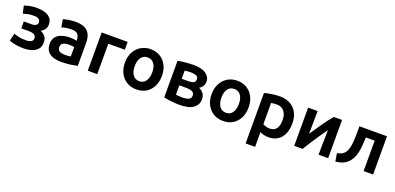

<svg xmlns="http://www.w3.org/2000/svg" viewBox="4 -1413 5084 2473"><g transform="rotate(20 2546.5 -176.5)"><path d="M227 13Q169 13 116.5 3Q64 -7 32 -21L57 -125Q74 -117 116.5 -106Q159 -95 217 -95Q320 -95 320 -154Q320 -182 305 -196Q290 -210 268 -214.5Q246 -219 224 -219H117V-314H224Q260 -314 282 -328.5Q304 -343 304 -370Q304 -396 281.5 -412Q259 -428 214 -428Q167 -428 129 -419.5Q91 -411 70 -404L47 -507Q77 -518 121.5 -527Q166 -536 221 -536Q278 -536 326.5 -521.5Q375 -507 404.5 -474.5Q434 -442 434 -387Q434 -347 414.5 -319.5Q395 -292 361 -276Q406 -258 429 -226.5Q452 -195 452 -146Q452 -88 421 -53Q390 -18 339 -2.5Q288 13 227 13Z M747 11Q682 11 633 -5.5Q584 -22 556.5 -59.5Q529 -97 529 -160Q529 -220 559.5 -256Q590 -292 640.5 -307.5Q691 -323 750 -323Q779 -323 803.5 -320Q828 -317 840 -313V-331Q840 -372 817.5 -400Q795 -428 733 -428Q690 -428 655 -422Q620 -416 597 -407L580 -513Q604 -522 649.5 -530Q695 -538 747 -538Q830 -538 878 -512Q926 -486 946 -439Q966 -392 966 -328V-14Q937 -8 880.5 1.5Q824 11 747 11ZM757 -91Q782 -91 804 -92.5Q826 -94 840 -97V-225Q831 -228 811.5 -230.5Q792 -233 771 -233Q742 -233 716.5 -227.5Q691 -222 675 -207Q659 -192 659 -163Q659 -122 685.5 -106.5Q712 -91 757 -91Z M1108 0V-524H1464V-417H1238V0Z M1776 13Q1701 13 1644 -21.5Q1587 -56 1554.5 -118Q1522 -180 1522 -263Q1522 -345 1555 -407Q1588 -469 1645.5 -503.5Q1703 -538 1776 -538Q1851 -538 1908 -503.5Q1965 -469 1997 -407Q2029 -345 2029 -263Q2029 -180 1997.5 -118Q1966 -56 1909.5 -21.5Q1853 13 1776 13ZM1776 -99Q1833 -99 1864.5 -143.5Q1896 -188 1896 -263Q1896 -338 1864.5 -381.5Q1833 -425 1776 -425Q1719 -425 1687.5 -381.5Q1656 -338 1656 -263Q1656 -188 1687.5 -143.5Q1719 -99 1776 -99Z M2364 10Q2327 10 2287 6.5Q2247 3 2211 -2.5Q2175 -8 2151 -14V-515Q2174 -521 2210 -525.5Q2246 -530 2286.5 -533Q2327 -536 2365 -536Q2479 -536 2536.5 -494.5Q2594 -453 2594 -391Q2594 -355 2576 -326Q2558 -297 2530 -284Q2563 -271 2590 -239.5Q2617 -208 2617 -154Q2617 -82 2557 -36Q2497 10 2364 10ZM2281 -316H2373Q2414 -316 2440.5 -327.5Q2467 -339 2467 -375Q2467 -411 2436 -422.5Q2405 -434 2361 -434Q2342 -434 2318 -432Q2294 -430 2281 -428ZM2367 -92Q2421 -92 2454.5 -106Q2488 -120 2488 -160Q2488 -197 2458 -211.5Q2428 -226 2376 -226H2281V-98Q2294 -96 2319.5 -94Q2345 -92 2367 -92Z M2964 13Q2889 13 2832 -21.5Q2775 -56 2742.5 -118Q2710 -180 2710 -263Q2710 -345 2743 -407Q2776 -469 2833.5 -503.5Q2891 -538 2964 -538Q3039 -538 3096 -503.5Q3153 -469 3185 -407Q3217 -345 3217 -263Q3217 -180 3185.5 -118Q3154 -56 3097.5 -21.5Q3041 13 2964 13ZM2964 -99Q3021 -99 3052.5 -143.5Q3084 -188 3084 -263Q3084 -338 3052.5 -381.5Q3021 -425 2964 -425Q2907 -425 2875.5 -381.5Q2844 -338 2844 -263Q2844 -188 2875.5 -143.5Q2907 -99 2964 -99Z M3339 185V-506Q3376 -517 3433 -526.5Q3490 -536 3548 -536Q3632 -536 3692 -502.5Q3752 -469 3784.5 -407.5Q3817 -346 3817 -262Q3817 -181 3790.5 -119.5Q3764 -58 3712.5 -24Q3661 10 3586 10Q3551 10 3521.5 2.5Q3492 -5 3469 -17V185ZM3563 -101Q3626 -101 3655 -142.5Q3684 -184 3684 -259Q3684 -335 3648 -379.5Q3612 -424 3547 -424Q3520 -424 3500.5 -421.5Q3481 -419 3469 -417V-127Q3484 -117 3509.5 -109Q3535 -101 3563 -101Z M3938 0V-524H4068Q4068 -423 4066 -340Q4064 -257 4064 -211Q4121 -298 4179.5 -380.5Q4238 -463 4291 -524H4403V0H4272Q4272 -68 4273 -134Q4274 -200 4275.5 -253.5Q4277 -307 4277 -338Q4238 -285 4196.5 -224Q4155 -163 4117.5 -104.5Q4080 -46 4053 0Z M4505 9 4487 -100Q4538 -109 4566.5 -130.5Q4595 -152 4610 -187Q4625 -221 4631.5 -267Q4638 -313 4639.5 -363.5Q4641 -414 4641 -463V-524H5019V0H4889V-417H4767V-392Q4765 -336 4758.5 -272.5Q4752 -209 4733 -157Q4717 -115 4689.5 -79.5Q4662 -44 4617 -20.5Q4572 3 4505 9Z"/></g></svg>

Font: Ubuntu Sans
Style: Bold
Weight: 700
Designer: Dalton Maag Ltd
Foundry: Dalton Maag Ltd
Version: Version 1.006; ttfautohint (v1.8.4.7-5d5b)